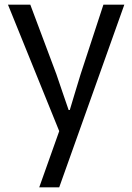

<svg xmlns="http://www.w3.org/2000/svg" viewBox="-20 -563 561 817"><path d="M147 234 232 -5 14 -543H109L220 -247Q232 -212 245.5 -172Q259 -132 272 -95H277Q288 -132 300 -171.5Q312 -211 323 -247L420 -543H509L232 234Z"/></svg>

Font: SpoqaHanSansJP-Regular
Style: Regular
Weight: 400
Designer: [Source Han Sans]
Ryoko NISHIZUKA  (kana & ideographs); Paul D. Hunt (Latin, Greek & Cyrillic); Wenlong ZHANG  (bopomofo
Foundry: Spoqa (http://bi.spoqa.com)
Version: Version 1.002.20150607